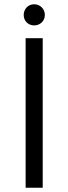

<svg xmlns="http://www.w3.org/2000/svg" viewBox="-20 -879 320 899"><path d="M140 -760C168 -760 190 -781 190 -809C190 -837 168 -859 140 -859C112 -859 91 -837 91 -809C91 -781 112 -760 140 -760ZM100 0H180V-700H100Z"/></svg>

Font: Fixel Display Regular
Style: Regular
Weight: 400
Designer: AlfaBravo + MacPaw
Foundry: Kyrylo Tkachov, Marchela Mozhyna, Serhii Makarenko, Maria Weinstein, Zakhar Kryvoshyya
Version: Version 1.211